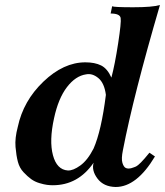

<svg xmlns="http://www.w3.org/2000/svg" viewBox="-20 -730 659 767"><path d="M619 -710Q513 -348 471 -130Q464 -96 469 -79.5Q474 -63 482.5 -59Q491 -55 504 -58Q517 -62 523.5 -65Q530 -68 543 -81Q556 -94 577 -120L599 -105Q526 17 442 17Q394 16 369.5 -16.5Q345 -49 354 -80Q292 10 191 10Q180 10 168 8.5Q156 7 137.5 1.5Q119 -4 104.5 -14.5Q90 -25 74 -42Q58 -59 51.5 -83.5Q45 -108 42 -143Q39 -178 51 -223Q73 -327 153.5 -404Q234 -481 321 -481Q359 -481 384 -468.5Q409 -456 425 -420Q439 -472 452 -557Q465 -642 462 -658Q459 -676 422 -676L428 -705Q435 -701 512 -701Q589 -701 619 -710ZM403 -351Q397 -398 373 -418Q349 -438 324 -433Q282 -427 247.5 -382Q213 -337 196 -258Q176 -168 191.5 -110Q207 -52 251 -49Q272 -48 301 -69Q330 -90 354 -137Q385 -208 403 -351Z"/></svg>

Font: GFS Artemisia
Style: Bold Italic
Weight: 700
Italic angle: -12°
Designer: Designed by Takis Katsoulidis and George D. Matthiopoulos.
Foundry: Designed by Takis Katsoulidis and George D. Matthiopoulos.
Version: Version 1.0